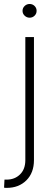

<svg xmlns="http://www.w3.org/2000/svg" viewBox="-34 -730 281 955"><path d="M92 -545.5H134.9V66.4Q134.9 129.6 97.1 167.1Q59.3 204.5 -0.4 204.5Q-3.2 204.5 -6.4 204.4Q-9.6 204.2 -13.8 203.5L-11.7 163.4H-1.1Q39.1 163.4 65.5 137.6Q92 111.9 92 66.4ZM113.3 -642Q99.1 -642 88.6 -652Q78.1 -661.9 78.1 -676.1Q78.1 -690.3 88.6 -700.3Q99.1 -710.2 113.3 -710.2Q127.8 -710.2 138 -700.3Q148.1 -690.3 148.1 -676.1Q148.1 -661.9 138 -652Q127.8 -642 113.3 -642Z"/></svg>

Font: Inter Extra Light BETA
Style: Regular
Weight: 200
Designer: Rasmus Andersson
Foundry: rsms
Version: Version 3.011;git-f93a4a705